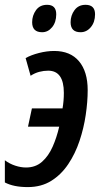

<svg xmlns="http://www.w3.org/2000/svg" viewBox="-40 -760 411 790"><path d="M74.2 9.8Q16.1 9.8 -20 -9.3V-100.6Q-0.5 -85.9 22.7 -78.4Q45.9 -70.8 66.9 -70.8Q106.4 -70.8 133.1 -94.5Q159.7 -118.2 176.5 -156.2Q193.4 -194.3 203.6 -238.8H75.2L91.3 -314H217.3Q222.7 -344.7 222.7 -377.9Q222.7 -469.2 158.2 -469.2Q140.1 -469.2 121.6 -464.4Q103 -459.5 85.9 -448.2L65.4 -521Q87.9 -533.7 120.4 -542Q152.8 -550.3 183.1 -550.3Q249.5 -550.3 285.2 -507.8Q320.8 -465.3 320.8 -389.2Q320.8 -341.3 312.7 -286.9Q304.7 -232.4 287.1 -179.9Q269.5 -127.4 240.7 -84.5Q211.9 -41.5 170.9 -15.9Q129.9 9.8 74.2 9.8ZM291.5 -627.4Q250.5 -627.4 250.5 -668.5Q250.5 -696.3 266.6 -718.3Q282.7 -740.2 312 -740.2Q351.1 -740.2 351.1 -701.2Q351.1 -668.9 333.7 -648.2Q316.4 -627.4 291.5 -627.4ZM133.3 -627.4Q92.3 -627.4 92.3 -668.5Q92.3 -696.3 108.2 -718.3Q124 -740.2 153.8 -740.2Q191.4 -740.2 191.4 -701.2Q191.4 -668.9 174.6 -648.2Q157.7 -627.4 133.3 -627.4Z"/></svg>

Font: Open Sans Condensed SemiBold
Style: Italic
Weight: 600
Width: 3
Italic angle: -12°
Designer: Monotype Design Team
Foundry: Monotype Imaging Inc.
Version: Version 3.000; ttfautohint (v1.8.4)